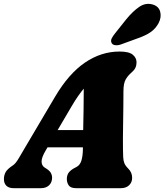

<svg xmlns="http://www.w3.org/2000/svg" viewBox="-44 -984 860 1004"><path d="M196 -199Q173.5 -161.5 173.5 -140.2Q173.5 -119 188 -109L202.5 -99.5Q217 -89.5 222.8 -78.2Q228.5 -67 228.5 -56Q228.5 -30 212.5 -15Q196.5 0 170.5 0H27.5Q2 0 -10.8 -12.8Q-23.5 -25.5 -23.5 -47.5Q-23.5 -67 -14.8 -83.5Q-6 -100 24.5 -120Q38.5 -129.5 55 -158Q71.5 -186.5 90 -217.5L244.5 -479Q315.5 -599 400.5 -656.8Q485.5 -714.5 581 -714.5Q630.5 -714.5 650.2 -698Q670 -681.5 670 -658Q670 -642.5 664.2 -630Q658.5 -617.5 644.5 -605.5Q625 -589 613.2 -568.5Q601.5 -548 601.5 -506.5Q601.5 -471.5 601 -427.8Q600.5 -384 599.8 -340Q599 -296 598.8 -260.2Q598.5 -224.5 599 -205.5Q599.5 -179.5 600.2 -162Q601 -144.5 606.2 -131Q611.5 -117.5 626.5 -102.5Q647 -82.5 647 -54Q647 -30.5 631 -15.2Q615 0 587.5 0H354Q326 0 315.8 -14.2Q305.5 -28.5 305.5 -48Q305.5 -69.5 316.8 -83.2Q328 -97 350.5 -108L356 -111Q374.5 -120.5 381.8 -144.5Q389 -168.5 389.5 -204.5Q389.5 -209 389.5 -213.5H204.5ZM329.5 -426.5 257.5 -304H391Q392 -354 393 -410Q394 -466 394 -520.5Q380.5 -504.5 364.5 -481.8Q348.5 -459 329.5 -426.5ZM616.5 -883.5Q650.5 -925 684 -948Q717.5 -971 754.5 -960.5Q786.5 -951 793.8 -922.2Q801 -893.5 785.5 -863.5Q770 -834.5 744.5 -816.5Q719 -798.5 673 -782.5L588 -751.5Q572.5 -746 558.5 -747.8Q544.5 -749.5 539.5 -759.5Q534 -771 540.2 -783.5Q546.5 -796 558 -810Z"/></svg>

Font: Fraunces 72pt S100 Black
Style: Italic
Weight: 900
Italic angle: -16°
Version: Version 1.000; ttfautohint (v1.8.3)